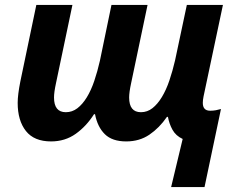

<svg xmlns="http://www.w3.org/2000/svg" viewBox="-20 -566 961 782"><path d="M63 -235 128 -546H275L208 -227Q200 -190 200 -169Q200 -109 248 -109Q274 -109 295 -125Q316 -141 333.5 -169.5Q351 -198 364 -236.5Q377 -275 387 -319L434 -546H581L514 -227Q506 -190 506 -169Q506 -109 554 -109Q580 -109 601 -125.5Q622 -142 639.5 -171Q657 -200 670 -238.5Q683 -277 693 -320L741 -546H888L809 -173Q806 -158 806 -147Q806 -115 836 -115Q848 -115 859 -117Q870 -119 880 -122L813 196H677L724 0Q696 -13 682.5 -37.5Q669 -62 664 -90H660Q629 -45 588.5 -17.5Q548 10 494 10Q437 10 407 -19.5Q377 -49 367 -101H363Q332 -52 288.5 -21Q245 10 188 10Q119 10 85.5 -32.5Q52 -75 52 -147Q52 -180 63 -235Z"/></svg>

Font: BC Sans
Style: Bold Italic
Weight: 700
Italic angle: -12°
Designer: Monotype Design Team
Province of B.C.
Foundry: Monotype Imaging Inc.
Version: Version 2.000;GOOG;noto-source:20170915:90ef993387c0